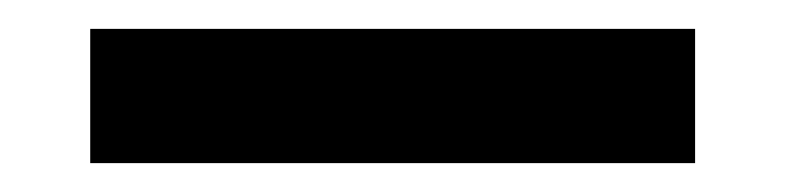

<svg xmlns="http://www.w3.org/2000/svg" viewBox="-20 -20 544 133"><path d="M42.5 93V0H461.5V93Z"/></svg>

Font: Encode Sans Condensed SemiBold
Style: Regular
Weight: 600
Width: 3
Designer: Multiple Designers
Foundry: Impallari Type
Version: Version 3.000; ttfautohint (v1.8.3) -l 8 -r 50 -G 200 -x 14 